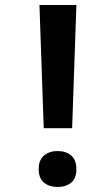

<svg xmlns="http://www.w3.org/2000/svg" viewBox="-20 -734 432 764"><path d="M137 -714H284L267 -224H154ZM134 -61Q134 -98 155.5 -115.5Q177 -133 209 -133Q242 -133 263 -115.5Q284 -98 284 -61Q284 -24 263 -7Q242 10 209 10Q177 10 155.5 -7Q134 -24 134 -61Z"/></svg>

Font: Noto Sans Oriya SemiBold
Style: Regular
Weight: 600
Version: Version 2.003